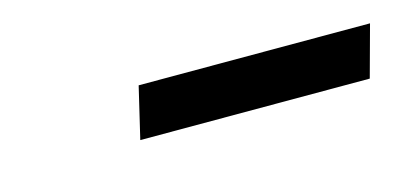

<svg xmlns="http://www.w3.org/2000/svg" viewBox="-25 -367 421 198"><g transform="rotate(-15 185.0 -268.5)"><path d="M123 -296H370L355 -241H110Z"/></g></svg>

Font: Cairo Light
Style: Italic
Weight: 300
Italic angle: -13°
Designer: Mohamed Gaber, Accademia di Belle Arti di Urbino and others
Foundry: Kief Type Foundry, Accademia di Belle Arti di Urbino and others
Version: Version 3.011